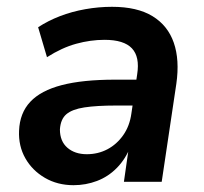

<svg xmlns="http://www.w3.org/2000/svg" viewBox="-20 -534 598 564"><path d="M196 10Q149 10 112 -11.5Q75 -33 54.5 -69Q34 -105 36 -150Q38 -202 69 -235Q100 -268 161.5 -284Q223 -300 318 -300H394L383 -224H321Q264 -224 228 -218.5Q192 -213 175 -198.5Q158 -184 156 -154Q156 -119 178 -100Q200 -81 235 -81Q268 -81 295.5 -95.5Q323 -110 342 -137Q361 -164 366 -201L383 -316Q391 -367 367.5 -392Q344 -417 287 -417Q246 -417 204 -405.5Q162 -394 118 -366L92 -454Q121 -473 156 -486.5Q191 -500 230.5 -507Q270 -514 309 -514Q383 -514 428 -486.5Q473 -459 490.5 -408.5Q508 -358 498 -288L455 0H344L359 -105H364Q349 -67 323.5 -41Q298 -15 265 -2.5Q232 10 196 10Z"/></svg>

Font: Nunitoga
Style: Bold Italic
Weight: 700
Italic angle: -9°
Designer: Vernon Adams
Foundry: Vernon Adams
Version: Version 1.0